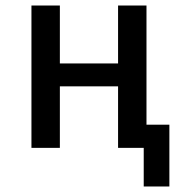

<svg xmlns="http://www.w3.org/2000/svg" viewBox="-20 -536 680 696"><path d="M94 -516H197V-306H408V-516H511V-84H594V140H501V0H408V-223H197V0H94Z"/></svg>

Font: Writer Medium
Style: Regular
Weight: 500
Monospace: yes
Designer: Mike Abbink, Paul van der Laan, Pieter van Rosmalen
Foundry: Bold Monday
Version: Version 2.001 2020